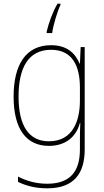

<svg xmlns="http://www.w3.org/2000/svg" viewBox="-20 -784 564 1045"><path d="M309 -757V-764H293C266 -718 246 -661 234 -612V-604H264C269 -646 293 -724 309 -757ZM258 -538C120 -538 54 -431 54 -258C54 -79 125 10 246 10C335 10 394 -37 415 -115H417C415 -75 415 -51 415 -15V29C415 148 363 216 237 216C173 216 121 199 78 177V206C120 226 170 241 237 241C383 241 441 160 441 29V-528H419L415 -438H413C390 -493 346 -538 258 -538ZM258 -513C376 -513 415 -422 415 -307V-237C415 -132 380 -15 246 -15C139 -15 81 -97 81 -258C81 -415 134 -513 258 -513Z"/></svg>

Font: Noto Sans Armenian SemiCondensed Thin
Style: Regular
Weight: 100
Width: 4
Designer: Monotype Design Team
Foundry: Monotype Imaging Inc.
Version: Version 2.008